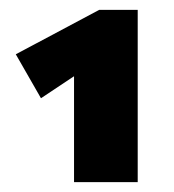

<svg xmlns="http://www.w3.org/2000/svg" viewBox="-20 -775 352 389"><path d="M130 -406V-682L212 -675L63 -576L12 -665L181 -755H259V-406Z"/></svg>

Font: Ysabeau SC Black
Style: Regular
Weight: 900
Designer: Christian Thalmann (Catharsis Fonts)
Version: Version 2.001;gftools[0.9.30]; featfreeze: smcp